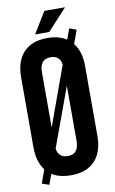

<svg xmlns="http://www.w3.org/2000/svg" viewBox="-97 -899 590 987"><g transform="rotate(-10 198.0 -405.5)"><path d="M31 -532Q31 -616 74 -662Q117 -708 198 -708Q258 -708 298 -682L318 -737L355 -724L329 -653Q365 -610 365 -532V-168Q365 -84 322 -38Q279 8 198 8Q136 8 98 -17L78 37L41 24L66 -46Q31 -92 31 -168ZM141 -251 253 -560Q246 -608 198 -608Q141 -608 141 -539ZM255 -161V-449L142 -140Q150 -92 198 -92Q255 -92 255 -161ZM316 -848 214 -737H140L208 -848Z"/></g></svg>

Font: Adderley Bold
Style: Regular
Weight: 700
Designer: gorohovskiy
Version: Version 1.003 November 13, 2017